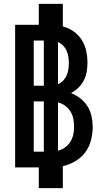

<svg xmlns="http://www.w3.org/2000/svg" viewBox="-20 -863 540 990"><path d="M180 107V0H58V-735H180V-843H304V-727Q334 -719 359.5 -701Q385 -683 401.5 -657Q418 -631 424.5 -600.5Q431 -570 431 -540Q431 -516 427 -492.5Q423 -469 412 -448Q401 -427 384 -410.5Q367 -394 346 -383Q372 -373 394.5 -355.5Q417 -338 431.5 -314.5Q446 -291 452 -263.5Q458 -236 458 -208Q458 -174 449 -139.5Q440 -105 419.5 -77.5Q399 -50 368.5 -32Q338 -14 304 -6V107ZM206 -421V-654H154V-421ZM279 -429Q294 -435 305.5 -447Q317 -459 323.5 -474Q330 -489 332.5 -505Q335 -521 335 -538Q335 -554 332.5 -570Q330 -586 323.5 -601Q317 -616 305.5 -628Q294 -640 279 -646ZM154 -81H206V-340H154ZM279 -86Q299 -91 315.5 -103Q332 -115 343 -132.5Q354 -150 358 -170Q362 -190 362 -210Q362 -231 358 -251Q354 -271 343 -288.5Q332 -306 315.5 -318Q299 -330 279 -335Z"/></svg>

Font: Iosevka Extrabold
Style: Regular
Weight: 800
Monospace: yes
Designer: Belleve Invis
Foundry: Belleve Invis
Version: Version 32.5.0; ttfautohint (v1.8.4)